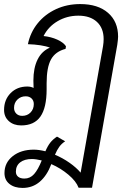

<svg xmlns="http://www.w3.org/2000/svg" viewBox="-21 -606 649 943"><path d="M559 -426Q559 -414 555 -386L431 316H365Q353 284 315 252Q277 220 231 200Q210 256 174.5 286.5Q139 317 90 317Q50 317 25.5 297.5Q1 278 1 244Q1 193 41.5 161Q82 129 145 129Q170 129 202 137Q213 111 226 94.5Q239 78 259 65L299 88Q282 99 270.5 114.5Q259 130 249 154Q287 170 320.5 193.5Q354 217 375 242L485 -379Q488 -397 488 -414Q488 -468 455 -498.5Q422 -529 364 -529Q308 -529 262 -502Q216 -475 193 -429Q230 -425 260 -411.5Q290 -398 303 -379L301 -366Q251 -353 229.5 -314Q208 -275 208 -197V-167Q208 -77 177.5 -33.5Q147 10 83 10Q46 10 22.5 -11Q-1 -32 -1 -66Q-1 -116 31 -148.5Q63 -181 113 -181Q131 -181 144 -174Q143 -185 143 -210Q143 -272 163.5 -313.5Q184 -355 224 -372Q207 -379 178 -383.5Q149 -388 116 -389Q128 -447 164 -491.5Q200 -536 254 -561Q308 -586 373 -586Q460 -586 509.5 -543Q559 -500 559 -426ZM145 -95Q145 -112 134 -122.5Q123 -133 105 -133Q81 -133 64.5 -117Q48 -101 48 -76Q48 -59 59 -48Q70 -37 88 -37Q113 -37 129 -53.5Q145 -70 145 -95ZM184 182Q154 175 136 175Q99 175 78 191.5Q57 208 57 237Q57 253 68 262Q79 271 99 271Q127 271 146.5 249Q166 227 184 182Z"/></svg>

Font: Sarabun Light
Style: Italic
Weight: 300
Italic angle: -10°
Designer: Suppakit Chalermlarp | Katatrad Co.,Ltd.
Foundry: Cadson Demak Co.,Ltd.
Version: Version 1.000; ttfautohint (v1.6)